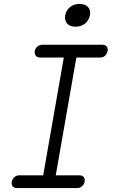

<svg xmlns="http://www.w3.org/2000/svg" viewBox="-20 -958 640 978"><path d="M264 -65H385Q399 -65 406.5 -56Q414 -47 411 -32Q408 -18 397.5 -9Q387 0 373 0H67Q52 0 44.5 -9Q37 -18 40 -32Q43 -47 53.5 -56Q64 -65 78 -65H200L305 -665H184Q170 -665 162.5 -674Q155 -683 157 -698Q160 -712 170.5 -721Q181 -730 196 -730H502Q516 -730 523.5 -721Q531 -712 528 -698Q525 -683 515 -674Q505 -665 491 -665H369ZM365 -822Q336 -822 322 -838Q308 -854 312 -880Q317 -906 337 -922Q357 -938 385 -938Q414 -938 428.5 -922Q443 -906 438 -880Q433 -854 413 -838Q393 -822 365 -822Z"/></svg>

Font: Maple Mono NL ExtraLight
Style: Italic
Weight: 275
Italic angle: -10°
Monospace: yes
Designer: subframe7536
Version: Version 7.000